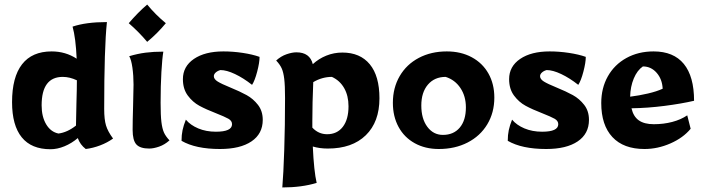

<svg xmlns="http://www.w3.org/2000/svg" viewBox="-20 -644 3103 844"><path d="M33 -195Q33 -305 77 -361.5Q121 -418 207 -418Q268 -418 317 -386Q313 -477 299 -527Q358 -547 450 -547Q438 -434 438 -165Q438 -119 446 -92.5Q454 -66 477 -35Q452 -17 420.5 -5Q389 7 357 11Q332 -8 322 -37Q295 -14 263.5 -1Q232 12 202 12Q118 12 75.5 -40.5Q33 -93 33 -195ZM314 -92Q314 -124 316 -190Q318 -256 318 -291Q286 -306 256 -306Q163 -306 163 -181Q163 -131 183 -97.5Q203 -64 237 -57Q276 -62 314 -92Z M563 -73Q563 -110 565 -178Q567 -242 567 -272Q567 -312 562 -347Q557 -382 548 -397Q585 -408 620 -412.5Q655 -417 698 -417Q693 -388 689.5 -327.5Q686 -267 686 -192Q686 -137 689.5 -108Q693 -79 700.5 -62Q708 -45 725 -27Q704 -8 679.5 0.5Q655 9 636 9Q596 9 579.5 -9Q563 -27 563 -73ZM546 -542Q586 -589 627 -624Q664 -579 709 -542Q672 -497 627 -460Q591 -503 546 -542Z M778 -25Q778 -51 782.5 -72Q787 -93 797 -118Q817 -94 851.5 -79.5Q886 -65 929 -65Q1000 -65 1000 -98Q1000 -113 984 -122Q968 -131 930 -146Q886 -163 856.5 -179Q827 -195 805.5 -224Q784 -253 784 -296Q784 -352 832.5 -385Q881 -418 962 -418Q1004 -418 1047 -411.5Q1090 -405 1121 -394Q1121 -369 1110.5 -329Q1100 -289 1088 -271Q1050 -301 1013 -318.5Q976 -336 949 -336Q937 -333 928.5 -325.5Q920 -318 920 -309Q920 -296 937 -285.5Q954 -275 991 -260Q1035 -242 1064 -226Q1093 -210 1114 -183Q1135 -156 1135 -117Q1135 -56 1085.5 -22.5Q1036 11 947 11Q840 11 778 -25Z M1233 -213Q1233 -268 1229.5 -297Q1226 -326 1218.5 -343Q1211 -360 1194 -378Q1215 -397 1239.5 -405.5Q1264 -414 1283 -414Q1342 -414 1355 -362Q1381 -386 1414.5 -399.5Q1448 -413 1485 -413Q1563 -413 1605.5 -361.5Q1648 -310 1648 -212Q1648 -108 1588 -49.5Q1528 9 1421 9Q1385 9 1355 0Q1360 109 1372 160Q1306 180 1221 180Q1226 122 1229.5 15Q1233 -92 1233 -213ZM1512 -177Q1512 -223 1493 -256.5Q1474 -290 1439 -306Q1396 -306 1357 -283Q1353 -191 1353 -112V-83Q1380 -54 1418 -54Q1462 -54 1487 -86.5Q1512 -119 1512 -177Z M1707 -192Q1707 -258 1737 -309.5Q1767 -361 1821 -389.5Q1875 -418 1944 -418Q2006 -418 2053.5 -392.5Q2101 -367 2127 -321Q2153 -275 2153 -215Q2153 -149 2122 -97.5Q2091 -46 2035.5 -17.5Q1980 11 1909 11Q1849 11 1803 -14.5Q1757 -40 1732 -86Q1707 -132 1707 -192ZM2028 -172Q2028 -221 2004 -257Q1980 -293 1939 -306Q1890 -306 1861 -272Q1832 -238 1832 -180Q1832 -122 1858.5 -86.5Q1885 -51 1927 -51Q1974 -51 2001 -83Q2028 -115 2028 -172Z M2212 -25Q2212 -51 2216.5 -72Q2221 -93 2231 -118Q2251 -94 2285.5 -79.5Q2320 -65 2363 -65Q2434 -65 2434 -98Q2434 -113 2418 -122Q2402 -131 2364 -146Q2320 -163 2290.5 -179Q2261 -195 2239.5 -224Q2218 -253 2218 -296Q2218 -352 2266.5 -385Q2315 -418 2396 -418Q2438 -418 2481 -411.5Q2524 -405 2555 -394Q2555 -369 2544.5 -329Q2534 -289 2522 -271Q2484 -301 2447 -318.5Q2410 -336 2383 -336Q2371 -333 2362.5 -325.5Q2354 -318 2354 -309Q2354 -296 2371 -285.5Q2388 -275 2425 -260Q2469 -242 2498 -226Q2527 -210 2548 -183Q2569 -156 2569 -117Q2569 -56 2519.5 -22.5Q2470 11 2381 11Q2274 11 2212 -25Z M2623 -191Q2623 -257 2652 -308.5Q2681 -360 2733.5 -389Q2786 -418 2853 -418Q2941 -418 2986 -363Q3031 -308 3031 -201Q2975 -188 2901 -178.5Q2827 -169 2756 -168Q2764 -132 2788 -115Q2812 -98 2854 -98Q2897 -98 2935 -108Q2973 -118 3001 -137L3016 -78Q2983 -38 2927 -13.5Q2871 11 2813 11Q2721 11 2672 -41.5Q2623 -94 2623 -191ZM2893 -254Q2891 -296 2866.5 -324Q2842 -352 2806 -352Q2781 -335 2766 -299Q2751 -263 2750 -219Q2790 -224 2828.5 -233Q2867 -242 2893 -254Z"/></svg>

Font: Mirza
Style: Bold
Weight: 700
Designer: Arabic design by Kourosh Beigpour, Latin design by Eduardo Tunni, engineering by Lasse Fister
Version: Version 1.0010g